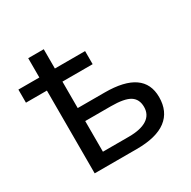

<svg xmlns="http://www.w3.org/2000/svg" viewBox="-146 -787 927 930"><g transform="rotate(-30 317.5 -322.0)"><path d="M212.9 -536.1H381.8V-462.9H212.9V-314.9H363.8Q581.1 -314.9 581.1 -164.1Q581.1 -83.5 526.1 -41.7Q471.2 0 361.8 0H126V-462.9H8.8V-536.1H126V-644H212.9ZM212.9 -242.2V-70.8H357.9Q424.3 -70.8 459.2 -93.3Q494.1 -115.7 494.1 -159.2Q494.1 -202.6 462.9 -222.4Q431.6 -242.2 356 -242.2Z"/></g></svg>

Font: Noto Sans Southeast Asian
Style: Regular
Weight: 400
Designer: Monotype Design Team
Foundry: Monotype Imaging Inc.
Version: Version 1.06 uh; ttfautohint (v1.4.1)